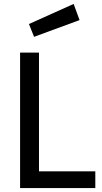

<svg xmlns="http://www.w3.org/2000/svg" viewBox="-20 -955 517 975"><path d="M82 0ZM464 -85V0H82V-688H178V-85ZM127 -833 354 -935 384 -853 153 -768Z"/></svg>

Font: sheba-seeBold
Style: Regular
Weight: 600
Designer: Mohamed Galeb, the designers
Foundry: Kief Type Foundry
Version: Version 2.010; ttfautohint (v1.5.33-1714) -l 8 -r 50 -G 200 